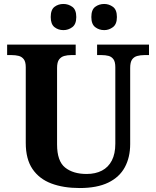

<svg xmlns="http://www.w3.org/2000/svg" viewBox="-20 -939 787 969"><path d="M382 10Q300 10 239 -13Q178 -36 144 -86Q110 -136 110 -218V-600Q110 -627 100 -640Q90 -653 74 -657Q58 -661 38 -661H16V-714H362V-661H339Q320 -661 304 -656.5Q288 -652 278 -638.5Q268 -625 268 -596V-210Q268 -126 308.5 -93.5Q349 -61 417 -61Q462 -61 494.5 -78Q527 -95 544.5 -129Q562 -163 562 -214V-600Q562 -627 552.5 -640Q543 -653 527.5 -657Q512 -661 492 -661H470V-714H732V-661H709Q689 -661 672.5 -656.5Q656 -652 646.5 -638.5Q637 -625 637 -596V-212Q637 -145 610 -95Q583 -45 526.5 -17.5Q470 10 382 10ZM506 -787Q480 -787 460.5 -802Q441 -817 441 -853Q441 -890 460.5 -904.5Q480 -919 506 -919Q530 -919 550 -904.5Q570 -890 570 -853Q570 -817 550 -802Q530 -787 506 -787ZM300 -787Q274 -787 255 -802Q236 -817 236 -853Q236 -890 255 -904.5Q274 -919 300 -919Q325 -919 345 -904.5Q365 -890 365 -853Q365 -817 345 -802Q325 -787 300 -787Z"/></svg>

Font: Noto Serif Hebrew
Style: Bold
Weight: 700
Version: Version 2.003